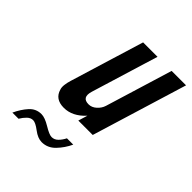

<svg xmlns="http://www.w3.org/2000/svg" viewBox="-188 -787 904 904"><g transform="rotate(45 264.5 -335.0)"><path d="M124.2 -237C133.5 -204.3 157.5 -188 196.2 -188C234.2 -188 269.1 -205.3 301.1 -240L287 -194H383L528.5 -670H432.5L330.1 -335C325.8 -321 317.7 -308.7 305.8 -298C293.9 -287.3 280.9 -282 266.9 -282C235.6 -282 225.3 -299.7 236.1 -335L338.5 -670H242.5L129.4 -300C125.9 -288.7 123.5 -277.3 122 -266C120.6 -254.7 121.3 -245 124.2 -237ZM253 -50C242.3 -50 225.2 -57.2 201.6 -71.5C177.9 -85.8 158.5 -93 143.1 -93C119.1 -93 99 -84 82.9 -66C66.7 -48 52.7 -26.3 41 -1H82C89 -13 97 -23.3 106 -32C115 -40.7 124.8 -45 135.5 -45C146.1 -45 161.3 -37.5 181.1 -22.5C200.8 -7.5 219.4 0 236.7 0C262.7 0 285.2 -9.8 304.2 -29.5C323.2 -49.2 338.6 -71.7 350.3 -97H308.3C301.6 -83.7 293.7 -72.5 284.6 -63.5C275.5 -54.5 265 -50 253 -50Z"/></g></svg>

Font: Din Kursivschrift
Style: Condensed Italic Polish
Weight: 400
Version: Version 1.07